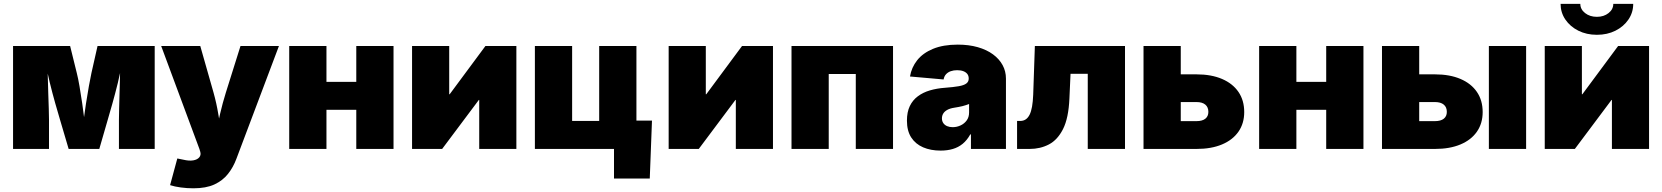

<svg xmlns="http://www.w3.org/2000/svg" viewBox="-20 -785 8761 1012"><path d="M48.8 0V-542.5H349.6L384.8 -399.9Q391.6 -373.5 398.9 -331.3Q406.2 -289.1 413.3 -240.2Q420.4 -191.4 426 -145.3Q431.6 -99.1 434.6 -65.9H410.6Q413.6 -98.6 419.7 -144.8Q425.8 -190.9 433.3 -239.7Q440.9 -288.6 448.5 -331.1Q456.1 -373.5 461.9 -399.9L494.1 -542.5H795.4V0H606.9V-153.8Q606.9 -175.3 607.9 -212.2Q608.9 -249 610.1 -293.2Q611.3 -337.4 612.5 -381.6Q613.8 -425.8 613.8 -462.4H624.5Q615.7 -407.7 601.1 -348.1Q586.4 -288.6 571.8 -237.1Q557.1 -185.5 547.9 -153.8L503.4 0H341.8L296.4 -153.8Q286.1 -188 271.2 -240.5Q256.3 -293 241.9 -351.6Q227.5 -410.2 219.2 -462.4H230.5Q231 -425.8 231.9 -381.6Q232.9 -337.4 234.4 -293.2Q235.8 -249 237.1 -212.2Q238.3 -175.3 238.3 -153.8V0Z M876.5 190.9 914.6 50.3 945.8 56.6Q976.6 64 998.3 60.3Q1020 56.6 1030.3 44.4Q1040.5 32.2 1035.6 15.1L1031.2 0.5L829.6 -542.5H1035.6L1105.5 -296.9Q1121.1 -241.2 1130.4 -184.8Q1139.6 -128.4 1152.3 -61.5H1114.3Q1127 -128.4 1140.1 -185.3Q1153.3 -242.2 1170.4 -296.9L1247.6 -542.5H1450.2L1226.1 51.8Q1209.5 96.7 1181.6 131.8Q1153.8 167 1109.9 187.3Q1065.9 207.5 999.5 207.5Q965.8 207.5 933.1 203.1Q900.4 198.7 876.5 190.9Z M1916 -353.5V-206.1H1642.6V-353.5ZM1700.7 -542.5V0H1504.4V-542.5ZM2054.2 -542.5V0H1857.9V-542.5Z M2701.7 0H2505.9V-258.3H2503.9L2310.5 0H2151.9V-542.5H2347.7V-288.1H2350.1L2538.6 -542.5H2701.7Z M2799.3 0V-542.5H2995.6V-147.5H3138.2V-542.5H3334.5V0ZM3216.3 156.2V0H3169.4V-149.4H3416.5L3404.8 156.2Z M4054.2 0H3858.4V-258.3H3856.4L3663.1 0H3504.4V-542.5H3700.2V-288.1H3702.6L3891.1 -542.5H4054.2Z M4687 -542.5V0H4490.7V-395H4348.1V0H4151.9V-542.5Z M4938 8.8Q4885.7 8.8 4845.5 -8.5Q4805.2 -25.9 4782.7 -60.8Q4760.3 -95.7 4760.3 -149.4Q4760.3 -194.3 4775.4 -225.8Q4790.5 -257.3 4817.9 -277.6Q4845.2 -297.9 4881.6 -308.6Q4918 -319.3 4960.4 -322.3Q5005.9 -325.7 5033.4 -330.6Q5061 -335.4 5073.5 -345Q5085.9 -354.5 5085.9 -370.1V-372.1Q5085.9 -385.7 5078.4 -395.3Q5070.8 -404.8 5057.4 -409.9Q5043.9 -415 5024.9 -415Q5006.3 -415 4991.2 -409.7Q4976.1 -404.3 4966.3 -393.6Q4956.5 -382.8 4953.6 -366.2L4776.4 -381.8Q4784.2 -429.2 4814.2 -467.3Q4844.2 -505.4 4897.9 -527.6Q4951.7 -549.8 5028.3 -549.8Q5086.4 -549.8 5133.5 -536.4Q5180.7 -522.9 5213.9 -498.5Q5247.1 -474.1 5264.6 -441.7Q5282.2 -409.2 5282.2 -370.6V0H5097.7V-76.7H5094.2Q5077.1 -45.9 5054.2 -27.1Q5031.2 -8.3 5002.2 0.2Q4973.1 8.8 4938 8.8ZM5001.5 -114.7Q5023.4 -114.7 5043.2 -124Q5063 -133.3 5075.4 -150.4Q5087.9 -167.5 5087.9 -192.4V-236.8Q5080.1 -233.9 5071.5 -231Q5063 -228 5053 -225.6Q5043 -223.1 5032.5 -221.2Q5022 -219.2 5009.8 -217.3Q4987.3 -213.9 4972.9 -205.8Q4958.5 -197.8 4951.7 -186.5Q4944.8 -175.3 4944.8 -161.1Q4944.8 -146.5 4952.1 -136Q4959.5 -125.5 4972.2 -120.1Q4984.9 -114.7 5001.5 -114.7Z M5340.8 0V-147.5H5357.4Q5373.5 -147.5 5385.7 -155.3Q5397.9 -163.1 5406.5 -179.7Q5415 -196.3 5419.7 -222.7Q5424.3 -249 5425.8 -285.2L5434.6 -542.5H5909.7V0H5713.4V-396H5622.6L5616.7 -265.6Q5612.3 -163.1 5583.3 -105.2Q5554.2 -47.4 5508.5 -23.7Q5462.9 0 5407.2 0Z M6120.6 -393.1H6286.6Q6364.7 -393.1 6421.1 -368.9Q6477.5 -344.7 6507.8 -300.3Q6538.1 -255.9 6538.1 -194.3Q6538.1 -134.8 6507.8 -91.1Q6477.5 -47.4 6421.1 -23.7Q6364.7 0 6286.6 0H6007.3V-542.5H6203.6V-146.5H6286.1Q6316.9 -146.5 6333 -159.2Q6349.1 -171.9 6349.1 -195.3Q6349.1 -220.2 6333 -233.6Q6316.9 -247.1 6286.1 -247.1H6120.6Z M7028.3 -353.5V-206.1H6754.9V-353.5ZM6813 -542.5V0H6616.7V-542.5ZM7166.5 -542.5V0H6970.2V-542.5Z M7377.4 -393.1H7543.5Q7621.6 -393.1 7678 -368.9Q7734.4 -344.7 7764.6 -300.3Q7794.9 -255.9 7794.9 -194.3Q7794.9 -134.8 7764.6 -91.1Q7734.4 -47.4 7678 -23.7Q7621.6 0 7543.5 0H7264.2V-542.5H7460.4V-146.5H7543Q7573.7 -146.5 7589.8 -159.2Q7606 -171.9 7606 -195.3Q7606 -220.2 7589.8 -233.6Q7573.7 -247.1 7543 -247.1H7377.4ZM7827.6 0V-542.5H8023.9V0Z M8671.9 0H8476.1V-258.3H8474.1L8280.8 0H8122.1V-542.5H8317.9V-288.1H8320.3L8508.8 -542.5H8671.9ZM8397 -601.6Q8342.3 -601.6 8299.1 -623.3Q8255.9 -645 8230.7 -682.1Q8205.6 -719.2 8205.6 -764.6H8309.6Q8309.6 -735.8 8334.7 -716.1Q8359.9 -696.3 8397 -696.3Q8433.6 -696.3 8458.5 -716.1Q8483.4 -735.8 8483.4 -764.6H8588.4Q8588.4 -719.2 8563.2 -682.1Q8538.1 -645 8494.9 -623.3Q8451.7 -601.6 8397 -601.6Z"/></svg>

Font: Inter 16pt Black
Style: Regular
Weight: 900
Version: Version 4.001;git-66647c0bb